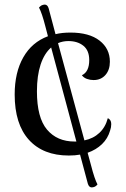

<svg xmlns="http://www.w3.org/2000/svg" viewBox="-20 -762 550 837"><path d="M465 -221Q465 -207 460 -193Q450 -158 424.5 -133.5Q399 -109 362 -96L377 -41Q392 18 405 42Q397 52 387 54Q384 55 380 55Q368 55 363 39L329 -88Q308 -84 280 -84Q168 -84 106 -152.5Q44 -221 44 -350Q44 -446 81.5 -512Q119 -578 189 -604L178 -646Q163 -705 150 -729Q151 -730 155.5 -734.5Q160 -739 168 -741Q171 -742 175 -742Q187 -742 192 -726L222 -613Q250 -620 287 -620Q369 -620 414 -585Q459 -550 459 -493Q459 -457 439.5 -435Q420 -413 388 -413Q373 -413 359 -418Q345 -423 337 -434Q369 -449 369 -500Q369 -542 343.5 -562.5Q318 -583 278 -583Q254 -583 233 -574L348 -150Q387 -158 413.5 -183Q440 -208 450 -247Q465 -240 465 -221ZM313 -145 203 -555Q173 -529 157 -480.5Q141 -432 141 -364Q141 -249 185 -197Q229 -145 305 -145Z"/></svg>

Font: Arima Madurai Medium
Style: Regular
Weight: 500
Designer: Joana Correia and Natanael Gama
Foundry: NDISCOVER
Version: Version 1.020